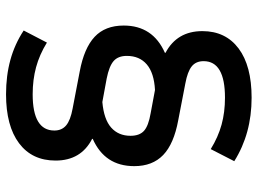

<svg xmlns="http://www.w3.org/2000/svg" viewBox="-126 -576 833 620"><g transform="rotate(90 290.0 -265.5)"><path d="M284 131Q224 131 173 117Q122 103 78 74L117 -1Q156 23 196.5 34Q237 45 284 45Q401 45 401 -25Q401 -49 384.5 -63Q368 -77 330 -84L210 -107Q135 -121 98.5 -155Q62 -189 62 -249Q62 -343 150 -382V-384Q80 -421 80 -503Q80 -578 136 -620Q192 -662 295 -662Q411 -662 500 -606L461 -530Q422 -554 382 -565Q342 -576 295 -576Q177 -576 177 -507Q177 -482 194 -468.5Q211 -455 249 -448L368 -425Q444 -411 480 -376.5Q516 -342 516 -283Q516 -188 428 -149V-147Q498 -111 498 -29Q498 47 442 89Q386 131 284 131ZM309 -180Q365 -185 391.5 -208.5Q418 -232 418 -271Q418 -300 402 -314.5Q386 -329 345 -336L270 -350Q215 -347 187.5 -323.5Q160 -300 160 -259Q160 -231 176.5 -216.5Q193 -202 233 -194Z"/></g></svg>

Font: Sometype Mono SemiBold
Style: Regular
Weight: 600
Designer: Ryoichi Tsunekawa
Foundry: Dharma Type
Version: Version 1.001